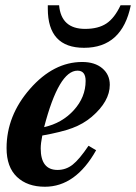

<svg xmlns="http://www.w3.org/2000/svg" viewBox="-20 -698 518 731"><path d="M317 -143 346 -126Q268 13 151 13Q84 13 44.5 -24.5Q5 -62 5 -134Q5 -258 94.5 -360Q184 -462 293 -462Q341 -462 369.5 -438Q398 -414 398 -375Q398 -312 329 -253Q297 -226 255.5 -210.5Q214 -195 141 -182Q135 -152 135 -133Q135 -51 199 -51Q231 -51 256.5 -71Q282 -91 317 -143ZM148 -214Q216 -229 261 -278.5Q306 -328 306 -390Q306 -429 275 -429Q204 -429 148 -214ZM439 -678H478Q445 -516 300 -516Q162 -516 162 -665V-678H205Q213 -588 304 -588Q354 -588 385 -608.5Q416 -629 439 -678Z"/></svg>

Font: STIX MathJax Latin
Style: Bold Italic
Weight: 700
Italic angle: -16.33°
Designer: MicroPress Inc., with final additions and corrections provided by Coen Hoffman, Elsevier (retired)
Version: Version 1.1.1